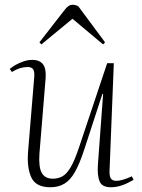

<svg xmlns="http://www.w3.org/2000/svg" viewBox="-20 -774 599 808"><path d="M21 -484Q32 -493 47 -501.5Q62 -510 80 -516Q98 -522 116 -522Q146 -522 160.5 -504Q175 -486 172 -445L146 -128Q142 -70 156 -46Q170 -22 202 -22Q224 -22 242 -31.5Q260 -41 277 -69.5Q294 -98 313 -155L431 -508H459L441 -56Q440 -33 446.5 -23Q453 -13 469 -13Q481 -13 497 -17.5Q513 -22 535 -32L542 -17Q532 -12 521 -6Q510 0 497.5 4.5Q485 9 472.5 11.5Q460 14 447 14Q409 14 399 -11Q389 -36 392 -81L414 -379H411L334 -143Q315 -85 295.5 -50.5Q276 -16 251 -1Q226 14 192 14Q131 14 112 -27Q93 -68 98 -134L124 -449Q126 -471 120 -481.5Q114 -492 96 -492Q80 -492 64 -487Q48 -482 30 -471ZM422 -596 414 -587 285 -695 154 -587 146 -596 251 -731Q259 -742 267.5 -748Q276 -754 287 -754Q292 -754 299 -752Q306 -750 310 -747Z"/></svg>

Font: Literata 60pt ExtraLight
Style: Italic
Weight: 250
Italic angle: -2°
Designer: Latin by Veronika Burian and Jose Scaglione. Greek by Irene Vlachou. Cyrillic by Vera Evstafieva
Foundry: TypeTogether
Version: Version 3.103;gftools[0.9.29]